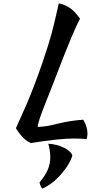

<svg xmlns="http://www.w3.org/2000/svg" viewBox="-20 -766 540 1137"><path d="M473.1 -57.1Q498 -15.1 498 25.9Q498 42 493.2 58.1Q462.4 54.2 418.9 54.2Q329.1 54.2 163.1 81.1Q140.6 72.8 117.2 49.3Q93.8 25.9 74.2 -6.8Q78.6 -17.1 98.4 -60.8Q118.2 -104.5 134.5 -141.8Q150.9 -179.2 178 -248.5Q205.1 -317.9 231 -394Q266.6 -498 284.9 -564.9Q303.2 -631.8 328.1 -746.1Q368.2 -737.8 397.5 -716.3Q426.8 -694.8 454.1 -654.8Q419.4 -595.2 319.8 -335.9Q305.2 -296.9 285.6 -247.3Q266.1 -197.8 253.2 -165.5Q240.2 -133.3 228 -100.6Q215.8 -67.9 209.7 -46.6Q203.6 -25.4 203.1 -14.2Q234.4 -15.6 258.8 -19.8Q283.2 -23.9 329.1 -35.2Q399.4 -52.2 473.1 -57.1ZM231 351.1Q225.1 345.7 220 334.2Q214.8 322.8 214.8 313Q246.6 275.9 262.2 240.7Q277.8 205.6 277.8 164.1Q277.8 127.9 266.1 85Q316.9 87.9 359.9 109.4Q402.8 130.9 408.2 155.8Q394 205.1 343.5 263.9Q293 322.8 231 351.1Z"/></svg>

Font: Kaushan Script
Style: Regular
Weight: 400
Designer: Pablo Impallari
Foundry: Pablo Impallari
Version: Version 1.002